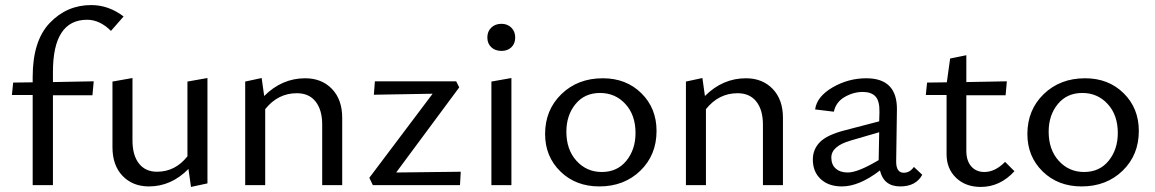

<svg xmlns="http://www.w3.org/2000/svg" viewBox="-20 -731 4558 758"><path d="M324 -653Q189 -653 189 -447V-407L350 -410L345 -355H189V0H109V-356H27L32 -405L109 -406V-427Q109 -570 176.5 -640.5Q244 -711 340 -711Q409 -711 468 -666L418 -609Q374 -653 324 -653Z M720 -409 799 -423V-7L734 7L724 -64Q656 5 568 5Q504 5 464 -36.5Q424 -78 424 -150V-409L503 -423V-177Q503 -118 528.5 -85.5Q554 -53 600 -53Q672 -53 720 -114Z M1185 -422Q1250 -422 1290.5 -380Q1331 -338 1331 -266V0H1252V-239Q1252 -297 1226 -330Q1200 -363 1152 -363Q1077 -363 1027 -300V0H948V-409L1013 -423L1023 -352Q1093 -422 1185 -422Z M1544 -50 1799 -53 1796 0H1452L1438 -29L1688 -361L1456 -357L1460 -410H1781L1793 -386Z M1960 -530Q1935 -530 1919.5 -544.5Q1904 -559 1904 -583Q1904 -607 1919.5 -622Q1935 -637 1960 -637Q1983 -637 1998.5 -622Q2014 -607 2014 -583Q2014 -559 1999 -544.5Q1984 -530 1960 -530ZM1920 0V-409L1999 -423V0Z M2346 5Q2253 5 2192.5 -54Q2132 -113 2132 -202Q2132 -297 2196.5 -359.5Q2261 -422 2360 -422Q2452 -422 2512 -363Q2572 -304 2572 -214Q2572 -119 2508 -57Q2444 5 2346 5ZM2356 -52Q2417 -52 2453 -96.5Q2489 -141 2489 -206Q2489 -277 2449 -320.5Q2409 -364 2349 -364Q2288 -364 2252 -320Q2216 -276 2216 -211Q2216 -140 2256 -96Q2296 -52 2356 -52Z M2925 -422Q2990 -422 3030.5 -380Q3071 -338 3071 -266V0H2992V-239Q2992 -297 2966 -330Q2940 -363 2892 -363Q2817 -363 2767 -300V0H2688V-409L2753 -423L2763 -352Q2833 -422 2925 -422Z M3588 -72 3621 -41Q3596 5 3534 5Q3469 5 3454 -58Q3372 5 3304 5Q3251 5 3220 -24Q3189 -53 3189 -101Q3189 -142 3217.5 -170.5Q3246 -199 3317 -217L3451 -252L3452 -288Q3453 -332 3436.5 -350Q3420 -368 3386 -368Q3349 -368 3314.5 -348Q3280 -328 3272 -290L3198 -299Q3205 -350 3267 -386Q3329 -422 3400 -422Q3522 -422 3521 -299L3518 -93Q3518 -49 3548 -49Q3572 -49 3588 -72ZM3327 -50Q3367 -50 3449 -99V-104L3451 -209L3338 -176Q3262 -154 3262 -109Q3262 -81 3279.5 -65.5Q3297 -50 3327 -50Z M3948 -92 3985 -55Q3928 7 3852 7Q3792 7 3754.5 -29Q3717 -65 3717 -122V-356H3635L3640 -405L3718 -406L3731 -500L3795 -513V-407L3955 -410L3950 -355H3795V-136Q3795 -96 3814.5 -74Q3834 -52 3866 -52Q3909 -52 3948 -92Z M4250 5Q4157 5 4096.5 -54Q4036 -113 4036 -202Q4036 -297 4100.5 -359.5Q4165 -422 4264 -422Q4356 -422 4416 -363Q4476 -304 4476 -214Q4476 -119 4412 -57Q4348 5 4250 5ZM4260 -52Q4321 -52 4357 -96.5Q4393 -141 4393 -206Q4393 -277 4353 -320.5Q4313 -364 4253 -364Q4192 -364 4156 -320Q4120 -276 4120 -211Q4120 -140 4160 -96Q4200 -52 4260 -52Z"/></svg>

Font: EauTestText Medium
Style: Regular
Weight: 500
Designer: Christian Thalmann (Catharsis Fonts)
Version: Version 0.001;PS 000.001;hotconv 1.0.88;makeotf.lib2.5.64775